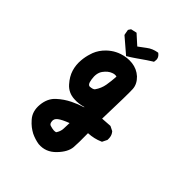

<svg xmlns="http://www.w3.org/2000/svg" viewBox="-205 -672 911 911"><g transform="rotate(45 250.0 -217.0)"><path d="M219.2 136.7Q192.4 132.3 166.5 120.1Q160.2 116.7 153.6 112.5Q147 108.4 140.4 103.3Q133.8 98.1 127.4 92Q121.1 85.9 114.7 78.6Q87.4 48.3 91.8 1Q96.2 -45.9 126.5 -73.2Q154.8 -99.1 188 -115.2Q217.8 -129.9 248.5 -139.2V-141.1Q234.4 -136.7 219.5 -134.8Q204.6 -132.8 189 -133.8Q147.9 -135.7 121.6 -165.5Q96.7 -193.4 87.4 -223.6Q78.1 -253.9 81.1 -287.1Q81.5 -293.5 82.5 -299.8Q83.5 -306.2 84.7 -312.5Q85.9 -318.8 87.6 -325Q89.4 -331.1 91.3 -337.2Q93.3 -343.3 95.2 -349.1Q106.9 -379.4 132.8 -404.3Q141.6 -412.6 151.1 -419.4Q160.6 -426.3 171.1 -431.6Q181.6 -437 193.4 -440.9Q227.5 -452.1 261.2 -448.2Q296.4 -443.8 322.3 -420.4Q335 -408.2 342.3 -394Q349.6 -379.9 350.6 -363.8Q352.5 -335.9 347.2 -161.6L397 -165H399.4L401.9 -164.1L421.4 -154.3L423.3 -153.3L424.3 -151.9Q429.2 -146 432.1 -139.4Q435.1 -132.8 436 -125.2Q437 -117.7 436.5 -109.4V-107.4L435.5 -106L425.8 -86.4L424.3 -83.5L420.9 -82Q388.2 -67.4 348.6 -65.4Q349.6 -1.5 347.2 29.3Q344.2 64.9 307.6 102.5Q270.5 141.1 219.7 136.7ZM238.3 38.6Q244.1 30.3 247.6 21Q251 11.7 251.5 1.5Q252.4 -17.1 252.9 -37.6Q215.8 -23.4 200.2 -11.2Q185.1 0.5 187.5 16.1Q188.5 24.9 191.4 29.1Q194.3 33.2 198.7 34.7Q212.9 39.1 222.7 40Q230 40.5 238.3 38.6ZM224.6 -235.8Q242.7 -261.2 247.6 -290.5Q250 -304.7 251.7 -319.8Q253.4 -335 254.4 -350.6Q249 -352.5 242.4 -352.1Q235.8 -351.6 228 -348.6Q207.5 -341.3 190.4 -317.9Q174.3 -295.4 180.2 -258.3Q183.1 -239.7 188 -233.4Q192.9 -227.1 199.2 -227.5Q218.3 -229 224.6 -235.8ZM212.4 -456.5 144 -515.1 141.6 -517.1 140.6 -520.5 136.7 -542 136.2 -545.9 138.2 -549.3 142.1 -555.2 144.5 -558.6 148.4 -559.6 169.9 -564.5 174.8 -565.4 178.2 -562 223.1 -521.5Q241.7 -534.7 259.3 -548.3Q270.5 -557.1 283.4 -562.5Q296.4 -567.9 310.1 -570.3L314.5 -570.8L317.4 -568.4Q335.9 -553.7 331.1 -530.3L330.1 -525.9L326.2 -523.9Q314 -516.1 301.3 -507.8Q288.6 -499.5 275.9 -490.2Q269 -485.4 262.7 -481Q256.3 -476.6 249.8 -472.2Q243.2 -467.8 236.8 -463.6Q230.5 -459.5 223.6 -455.6L217.8 -451.7Z"/></g></svg>

Font: NaikaiFont
Style: Bold
Weight: 700
Version: Version 1.89